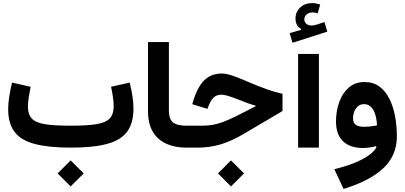

<svg xmlns="http://www.w3.org/2000/svg" viewBox="-20 -958 2628 1246"><path d="M354.2 167.3 438.4 251.8 523.2 167.3 438.4 82.8ZM821.5 -422 700.8 -394.9Q708 -362.4 712.9 -327.8Q717.8 -293.2 717.8 -269Q717.8 -216.8 692.1 -189.3Q666.5 -161.9 605.7 -152.1Q544.9 -142.3 439.4 -142.3Q334.8 -142.3 274 -151.7Q213.2 -161.1 187.2 -188.1Q161.2 -215 161.2 -267.1Q161.2 -290.6 166.5 -326.1Q171.9 -361.5 178.9 -394.9L58 -422Q47.2 -376.8 40.1 -331.6Q33 -286.4 33 -250.4Q33 -157.5 74.2 -102.6Q115.3 -47.8 204.9 -23.9Q294.5 0 439.4 0Q585.2 0 674.6 -24Q763.9 -47.9 805 -103.4Q846.1 -158.9 846.1 -253Q846.1 -289.6 839.4 -333.9Q832.7 -378.2 821.5 -422Z M940.3 -684.9V-237.3Q940.3 -119.2 1006.4 -59.6Q1072.6 0 1191.6 0H1192.1V-142.3H1191.6Q1127.7 -142.3 1101.8 -164.3Q1076 -186.4 1076 -240.3V-684.9Z M1394.7 167.3 1478.9 251.8 1563.7 167.3 1478.9 82.8ZM1418.1 -480.8Q1349.9 -480.8 1305.2 -436.7Q1260.4 -392.6 1230.8 -292.8L1227.6 -281.8L1326.1 -251.7L1330.1 -262.4Q1346.6 -306.1 1366.2 -324.8Q1385.8 -343.6 1417.1 -343.6Q1432.3 -343.6 1456.4 -336.7Q1480.4 -329.8 1522.6 -313.4Q1559 -298.5 1586.6 -288.8Q1614.2 -279 1638.4 -272.9V-268L1510.8 -203.2Q1463.4 -180 1427.8 -166.6Q1392.1 -153.3 1359.9 -147.8Q1327.7 -142.3 1290.4 -142.3H1191.9Q1181.3 -142.3 1176.5 -126.1Q1171.7 -109.9 1171.7 -71.5Q1171.7 -33.1 1176.5 -16.5Q1181.3 0 1191.9 0H1262.9Q1342.2 0 1413 -21.4Q1483.8 -42.8 1565.9 -91.6L1813.3 -237.3V-349.2Q1766.9 -359.7 1717 -376.8Q1667.2 -394 1594.8 -424.7Q1545.7 -446.1 1513.2 -458.4Q1480.7 -470.7 1458.4 -475.8Q1436.1 -480.8 1418.1 -480.8Z M2049.5 -607.9H1914.6V0H2049.5ZM2058 -928.9Q2043.8 -933.1 2030.9 -935.5Q2018 -938 2006.2 -938Q1958.7 -938 1928.2 -909.4Q1897.7 -880.7 1897.7 -837.2Q1897.7 -813.6 1907.4 -796Q1917.2 -778.4 1935 -769.6V-764.7L1859.7 -742.9L1878.1 -680.3L2104.1 -752.8L2085.6 -814.6L2033.1 -797.6Q2017.2 -792.5 2001.4 -792.5Q1981.2 -792.5 1968 -803.5Q1954.8 -814.5 1954.8 -832Q1954.8 -852.1 1970.4 -864.8Q1986.1 -877.5 2009.9 -877.5Q2018.1 -877.5 2026.1 -875.9Q2034.1 -874.3 2041.7 -871.6Z M2423.3 -2.9Q2408.5 25.8 2369.7 52.4Q2330.9 79.1 2274.4 101.4Q2217.9 123.7 2149.6 139.9L2209.7 268.1Q2380.4 215.8 2468 133.3Q2555.5 50.8 2555.5 -72.7Q2555.5 -140 2543.9 -203.1Q2532.2 -266.2 2507.3 -316.4Q2482.4 -366.5 2442.6 -396.1Q2402.7 -425.7 2346.4 -425.7Q2283.9 -425.7 2242.6 -389.2Q2201.4 -352.6 2180.9 -294Q2160.4 -235.4 2160.4 -170Q2160.4 -85.2 2206 -41.4Q2251.6 2.3 2334.3 2.3Q2356.7 2.3 2378.8 -0.9Q2401 -4 2419.5 -9.5ZM2426.4 -143.9Q2406.8 -140.2 2385 -137.7Q2363.1 -135.2 2339.7 -135.2Q2307.9 -135.2 2289.5 -147.7Q2271.1 -160.1 2271.1 -190.5Q2271.1 -213.4 2279.3 -234.2Q2287.4 -255.1 2303.3 -268.6Q2319.2 -282.1 2342.7 -282.1Q2365.1 -282.1 2380.7 -270Q2396.3 -257.9 2406.3 -237.6Q2416.2 -217.4 2421 -193Q2425.8 -168.7 2426.4 -143.9Z"/></svg>

Font: Estedad-FD VF
Style: Regular
Weight: 100
Designer: Amin Abedi
Version: Version 7.3